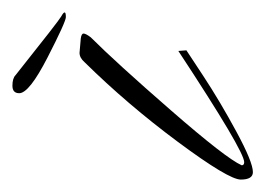

<svg xmlns="http://www.w3.org/2000/svg" viewBox="-105 -347 427 309"><g transform="rotate(-90 108.5 -192.5)"><path d="M113 -375Q113 -386 125 -386Q137 -386 142 -381Q230 -311 236.5 -307.5Q243 -304 243 -302Q243 -300 235.5 -300Q228 -300 170.5 -329.5Q113 -359 113 -375ZM-3 -17Q8 -42 85.5 -131Q163 -220 203 -260Q209 -268 209 -271.5Q209 -275 201 -276L178 -278Q170 -278 163 -270Q95 -201 34.5 -119.5Q-26 -38 -26 -18.5Q-26 1 -14 1Q2 1 51 -25.5Q100 -52 141 -79L182 -106L181 -119Q20 -13 2 -13Q-3 -13 -3 -17Z"/></g></svg>

Font: Herr Von Muellerhoff
Style: Regular
Weight: 400
Version: Version 1.000